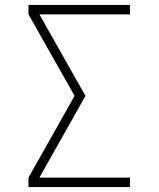

<svg xmlns="http://www.w3.org/2000/svg" viewBox="-20 -755 640 775"><path d="M95 0V-38L281 -368L95 -697V-735H505V-697H139L325 -368L139 -38H505V0Z"/></svg>

Font: Zed Sans Extralight Extended
Style: Regular
Weight: 200
Width: 7
Designer: Belleve Invis
Foundry: Belleve Invis
Version: Version 1.0.0; ttfautohint (v1.8.4)